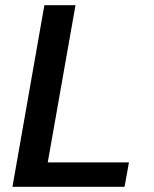

<svg xmlns="http://www.w3.org/2000/svg" viewBox="-20 -720 593 740"><path d="M28 0 151 -700H271L164 -94H477L460 0Z"/></svg>

Font: DM Sans 12pt SemiBold
Style: Italic
Weight: 600
Italic angle: -10°
Version: Version 4.004;gftools[0.9.30]